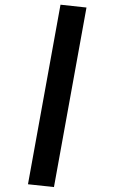

<svg xmlns="http://www.w3.org/2000/svg" viewBox="-20 -713 478 801"><path d="M96.7 55.7 232.4 -693.4 340.8 -681.6 205.1 67.4Z"/></svg>

Font: Sudo
Style: Bold
Weight: 700
Monospace: yes
Designer: Jens Kutilek
Foundry: Jens Kutilek
Version: Version 0.040